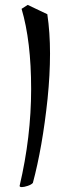

<svg xmlns="http://www.w3.org/2000/svg" viewBox="-20 -732 282 783"><path d="M93 -712 173 -674Q184 -600 184 -513.5Q184 -427 174 -329Q153 -131 114 14Q108 21 93 26Q78 31 69 31Q60 31 60 26Q107 -174 107 -369Q107 -564 68 -696Z"/></svg>

Font: Julee
Style: Regular
Weight: 400
Version: Version 1.001